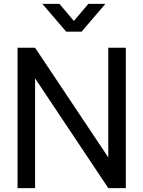

<svg xmlns="http://www.w3.org/2000/svg" viewBox="-20 -965 736 985"><path d="M197.5 -945H285L359 -857.5L433 -945H520.5L398.5 -802.5H319.5ZM70 0V-720H160L535.5 -157.5V-720H625.5V0H535.5L160 -563V0Z"/></svg>

Font: Manrope ExtraLight Medium
Style: Regular
Weight: 500
Version: Version 4.504